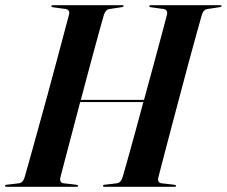

<svg xmlns="http://www.w3.org/2000/svg" viewBox="-32 -720 874 740"><path d="M200.5 -35Q198.5 -27 201.5 -20.8Q204.5 -14.5 214 -13.5L262 -8Q269 -7 269 -4Q269 0 263 0H-7Q-12.5 0 -12.5 -3.5Q-12.5 -7.5 -6.5 -8L40.5 -13.5Q56.5 -15.5 63 -37Q69.5 -59 83 -107.8Q96.5 -156.5 114.2 -220.2Q132 -284 150.8 -353Q169.5 -422 186.5 -485.5Q203.5 -549 216.2 -596.8Q229 -644.5 234.5 -665.5Q237.5 -683.5 219.5 -685.5L172.5 -692Q166 -692.5 166 -696.5Q166 -700 172 -700H440Q444.5 -700 444.5 -697Q444.5 -693.5 438 -692.5L388.5 -685Q375.5 -683 368.5 -663Q362 -641.5 348.2 -590.8Q334.5 -540 316.2 -472.8Q298 -405.5 279.5 -335H523Q542.5 -406 560.8 -473.5Q579 -541 592.8 -592.5Q606.5 -644 612 -665.5Q614.5 -683.5 597 -685.5L550 -692Q543.5 -692.5 543.5 -696.5Q543.5 -700 549.5 -700H817.5Q822 -700 822 -697Q822 -693.5 815.5 -692.5L766 -685Q752.5 -683 746 -663Q740 -642.5 726.8 -594.5Q713.5 -546.5 696.2 -482.8Q679 -419 660.8 -350Q642.5 -281 625.5 -217Q608.5 -153 596 -104.5Q583.5 -56 578 -35Q576 -27 579 -20.8Q582 -14.5 591.5 -13.5L639.5 -8Q646.5 -7 646.5 -4Q646.5 0 640.5 0H370.5Q365 0 365 -3.5Q365 -7.5 371 -8L418 -13.5Q434 -15.5 440.5 -37Q446.5 -57.5 459 -101.8Q471.5 -146 487.5 -204.5Q503.5 -263 520.5 -326.5H277Q260 -262.5 244.5 -203.2Q229 -144 217.2 -99.5Q205.5 -55 200.5 -35Z"/></svg>

Font: Fraunces 144pt S000 SemiBold
Style: Italic
Weight: 600
Italic angle: -16°
Version: Version 1.000; ttfautohint (v1.8.3)